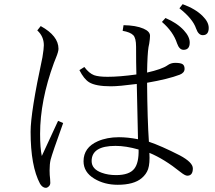

<svg xmlns="http://www.w3.org/2000/svg" viewBox="-20 -878 1040 928"><path d="M639.2 -518.1Q637.7 -569.3 637.7 -652.3Q637.7 -694.3 624 -708Q609.4 -722.7 572.8 -729L577.1 -756.3Q637.2 -755.4 673.3 -739.7Q705.1 -726.1 705.1 -705.1Q705.1 -691.4 701.2 -667L697.8 -650.4Q692.4 -618.2 690.9 -527.3Q762.7 -543.5 789.1 -562Q805.7 -574.2 826.2 -574.2Q852.5 -574.2 862.3 -567.9Q872.1 -561.5 872.1 -545.4Q872.1 -526.4 849.1 -517.1Q793 -495.6 690.9 -478Q692.4 -298.3 699.7 -192.9Q758.3 -173.3 849.1 -127Q912.1 -93.3 912.1 -64Q912.1 -28.8 885.3 -28.8Q874.5 -28.8 853 -45.9Q773.4 -109.9 702.1 -139.2Q705.1 -88.4 695.8 -60.5Q687 -35.6 665 -17.1Q627 15.1 548.8 15.1Q484.4 15.1 435.5 -14.6Q383.8 -45.9 383.8 -98.6Q383.8 -165 452.6 -195.3Q497.1 -214.8 554.7 -214.8Q597.2 -214.8 647 -205.1L641.1 -472.2Q554.7 -460.9 516.1 -460.9Q442.4 -460.9 410.6 -480.5Q385.7 -496.1 363.8 -539.1L387.7 -554.2Q410.2 -523.9 434.6 -514.6Q456.1 -506.8 500 -506.8Q558.1 -506.8 639.2 -518.1ZM649.9 -155.3Q588.4 -172.9 538.1 -172.9Q422.9 -172.9 422.9 -99.6Q422.9 -60.5 471.7 -43Q502.4 -31.7 541 -31.7Q605.5 -31.7 629.4 -63Q651.4 -91.3 649.9 -155.3ZM260.7 -293.9 285.2 -283.2Q232.4 -136.7 224.6 -106Q219.7 -85 219.7 -54.2Q219.7 -31.2 222.2 -13.2Q223.1 -3.4 223.1 5.9Q223.1 16.6 214.8 23.9Q208.5 29.8 201.2 29.8Q186 29.8 173.8 10.7Q127.9 -75.2 127.9 -241.2Q127.9 -335.4 185.1 -601.1Q191.9 -643.1 191.9 -659.2Q191.9 -702.1 160.2 -731L176.8 -752Q262.7 -704.6 262.7 -642.1Q262.7 -628.9 251 -600.1L240.7 -574.2Q173.8 -391.6 173.8 -231Q173.8 -161.6 182.1 -124Q244.6 -259.8 260.7 -293.9ZM779.8 -791Q835.9 -767.1 868.7 -731.4Q897 -700.7 897 -672.4Q897 -637.2 867.2 -637.2Q846.7 -637.2 835.9 -668Q817.4 -725.1 762.7 -772ZM862.8 -857.9Q925.3 -835 959.5 -800.3Q988.8 -771.5 988.8 -743.2Q988.8 -708 960 -708Q939 -708 927.7 -740.2Q911.6 -787.6 847.2 -837.9Z"/></svg>

Font: I.Ming
Style: Regular
Weight: 400
Designer: Ichiten Fonts Project
Version: Version 6.11; Dec 27, 2019